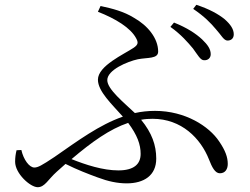

<svg xmlns="http://www.w3.org/2000/svg" viewBox="-20 -768 1040 800"><path d="M690 -656C735 -624 763 -591 784 -566C804 -539 815 -517 830 -517C846 -516 858 -526 858 -542C858 -563 846 -581 822 -604C796 -628 760 -652 705 -674ZM566 -127C566 -84 538 -58 473 -58C409 -58 338 -81 278 -105C363 -177 437 -230 514 -256C552 -205 566 -166 566 -127ZM388 -719C462 -690 524 -652 547 -609C557 -591 556 -582 537 -569C497 -542 388 -494 388 -436C388 -387 447 -333 492 -282C394 -248 305 -182 207 -114C153 -78 138 -70 123 -70C102 -70 78 -103 69 -143L49 -142C45 -126 43 -111 43 -94C43 -45 106 12 137 12C167 12 180 -20 217 -53L253 -85C303 -60 348 -43 386 -29C431 -12 470 -4 508 -4C580 -4 631 -37 631 -107C631 -163 613 -214 568 -269C584 -272 600 -273 616 -273C736 -273 816 -192 851 -103C863 -72 876 -46 896 -46C919 -46 929 -64 929 -85C929 -113 919 -141 893 -179C851 -242 752 -306 626 -306C597 -306 569 -303 542 -297C497 -340 427 -396 427 -434C427 -477 512 -512 554 -521C594 -529 639 -522 639 -553C639 -609 595 -662 538 -694C496 -720 450 -732 399 -743ZM785 -731C832 -699 857 -673 879 -647C902 -622 912 -599 928 -599C942 -599 954 -607 954 -625C954 -646 941 -666 916 -688C890 -709 853 -730 798 -748Z"/></svg>

Font: Noto Serif CJK JP
Style: Regular
Weight: 400
Designer: Ryoko NISHIZUKA 西塚涼子 (kana & ideographs); Frank Grießhammer (Latin, Greek & Cyrillic); Wenlong ZHANG 张文龙 (bopomofo); San
Foundry: Adobe Systems Incorporated
Version: Version 1.000;PS 1;hotconv 16.6.53;makeotf.lib2.5.65590